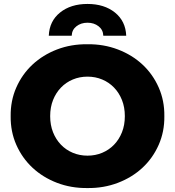

<svg xmlns="http://www.w3.org/2000/svg" viewBox="-20 -938 886 972"><path d="M34 -350Q33 -428 62.5 -495Q92 -562 144.5 -611Q197 -660 268.5 -687.5Q340 -715 423 -714Q505 -715 577 -687.5Q649 -660 701.5 -611Q754 -562 783.5 -495Q813 -428 812 -350Q813 -272 783.5 -205Q754 -138 701.5 -89Q649 -40 577 -12.5Q505 15 423 14Q340 15 268.5 -12.5Q197 -40 144.5 -89Q92 -138 62.5 -205Q33 -272 34 -350ZM612 -350Q612 -395 597.5 -431.5Q583 -468 557.5 -494.5Q532 -521 497.5 -535.5Q463 -550 423 -550Q383 -550 348.5 -535.5Q314 -521 288.5 -494.5Q263 -468 248.5 -431.5Q234 -395 234 -350Q234 -305 248.5 -268.5Q263 -232 288.5 -205.5Q314 -179 348.5 -164.5Q383 -150 423 -150Q463 -150 497.5 -164.5Q532 -179 557.5 -205.5Q583 -232 597.5 -268.5Q612 -305 612 -350ZM423 -918Q508 -918 562 -874.5Q616 -831 619 -757H503Q502 -787 479 -805Q456 -823 423 -823Q390 -823 367 -805Q344 -787 343 -757H227Q230 -831 284 -874.5Q338 -918 423 -918Z"/></svg>

Font: CMG Sans ExtraBold
Style: Regular
Weight: 800
Designer: Julieta Ulanovsky
Foundry: Julieta Ulanovsky
Version: Version 7.200